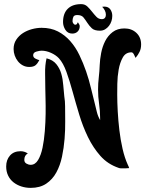

<svg xmlns="http://www.w3.org/2000/svg" viewBox="-20 -818 706 932"><path d="M182 -683Q227 -683 261 -665.5Q295 -648 321 -618.5Q347 -589 365.5 -550.5Q384 -512 398 -471.5Q412 -431 421.5 -390.5Q431 -350 440 -316Q445 -296 450 -275Q455 -254 466 -235V-245Q466 -280 461 -314Q456 -348 456 -383Q456 -413 459.5 -442.5Q463 -472 464 -502Q465 -529 471 -560.5Q477 -592 490.5 -618.5Q504 -645 527 -662.5Q550 -680 584 -680Q619 -680 642 -658.5Q665 -637 665 -602Q665 -582 657.5 -566.5Q650 -551 638 -537Q636 -542 630.5 -553Q625 -564 618 -564Q590 -564 576 -539Q562 -514 556 -480Q550 -446 549.5 -412Q549 -378 549 -359Q549 -322 551.5 -277Q554 -232 559.5 -185.5Q565 -139 575 -95.5Q585 -52 600 -19Q602 -14 604 -10.5Q606 -7 607 -2Q599 -1 591.5 -1Q584 -1 576 -1Q571 -1 566 -1Q561 -1 556 -3Q503 -21 467.5 -61Q432 -101 407 -152.5Q382 -204 364.5 -262Q347 -320 332.5 -373Q318 -426 302.5 -469Q287 -512 266 -535Q251 -551 227.5 -561.5Q204 -572 182 -572Q172 -572 156.5 -567.5Q141 -563 141 -550Q141 -539 152 -533.5Q163 -528 171 -526Q162 -509 152 -501Q142 -493 122 -493Q105 -493 91 -500.5Q77 -508 67 -520.5Q57 -533 51.5 -548.5Q46 -564 46 -580Q46 -606 59 -625.5Q72 -645 91.5 -657.5Q111 -670 135 -676.5Q159 -683 182 -683ZM206 -535Q237 -527 253.5 -506.5Q270 -486 277.5 -460Q285 -434 287 -405Q289 -376 292 -351Q294 -339 295 -326.5Q296 -314 296 -302Q296 -271 296.5 -229.5Q297 -188 293.5 -144Q290 -100 281 -57.5Q272 -15 253.5 19Q235 53 204.5 73.5Q174 94 129 94Q105 94 83.5 87Q62 80 45.5 67Q29 54 19.5 34.5Q10 15 10 -10Q10 -42 28.5 -63Q47 -84 80 -84Q99 -84 115 -73Q98 -64 98 -42Q98 -30 108 -24Q118 -18 129 -18Q151 -18 165 -41.5Q179 -65 186.5 -101Q194 -137 197.5 -181Q201 -225 201.5 -265.5Q202 -306 201 -338.5Q200 -371 200 -385Q200 -420 199 -460.5Q198 -501 206 -535ZM374 -798Q392 -798 404 -786.5Q416 -775 426.5 -761.5Q437 -748 448 -736.5Q459 -725 474 -725Q484 -725 489 -731Q494 -737 494 -746Q494 -757 489 -767Q484 -777 476 -785L486 -786Q506 -786 515.5 -772.5Q525 -759 525 -741Q525 -728 521 -715.5Q517 -703 509 -692.5Q501 -682 490 -675.5Q479 -669 465 -669Q438 -669 425.5 -681Q413 -693 404 -707Q395 -721 385.5 -733Q376 -745 355 -745Q340 -745 336 -736Q332 -727 332 -715Q332 -710 336 -704Q340 -698 346 -698Q351 -698 353.5 -702Q356 -706 358 -710Q361 -705 364 -700.5Q367 -696 367 -691Q367 -675 357 -665Q347 -655 331 -655Q309 -655 297.5 -673Q286 -691 286 -711Q286 -753 309 -775.5Q332 -798 374 -798Z"/></svg>

Font: Gloria
Style: Regular
Weight: 400
Designer: Peter Wiegel
Foundry: Peter Wiegel
Version: Version 1.000